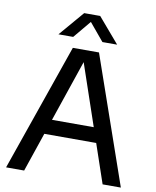

<svg xmlns="http://www.w3.org/2000/svg" viewBox="-100 -1023 891 1099"><g transform="rotate(10 345.5 -473.5)"><path d="M12 0 269.5 -740H421.5L679 0H573L337.5 -691.5H352L117 0ZM159.5 -227 183.5 -313.5H507L531 -227ZM175 -802 299 -947H392L516 -802H430.5L335.5 -916H355.5L260.5 -802Z"/></g></svg>

Font: Encode Sans SC Condensed Thin Medium
Style: Regular
Weight: 500
Version: Version 3.002